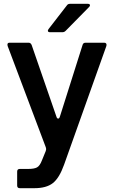

<svg xmlns="http://www.w3.org/2000/svg" viewBox="-20 -783 600 1007"><path d="M84 204Q70 204 70 190V117Q70 103 84 103H129Q159 103 174 95Q189 87 200 58L220 9Q222 3 222 0Q222 -5 220 -11L20 -542Q19 -544 19 -549Q19 -559 30 -559H130Q141 -559 146 -547L276 -171Q279 -161 285 -161Q291 -161 294 -171L413 -547Q416 -559 429 -559H527Q534 -559 537 -554.5Q540 -550 538 -542L316 81Q291 151 257 177.5Q223 204 160 204ZM243 -614Q231 -614 231 -622Q231 -625 235 -631L331 -755Q336 -763 348 -763H440Q452 -763 452 -755Q452 -751 447 -746L324 -621Q317 -614 307 -614Z"/></svg>

Font: Open Sauce Two SemiBold
Style: Regular
Weight: 600
Designer: Alfredo Marco Pradil
Foundry: Creative Sauce Fz LLC
Version: Version 1.477